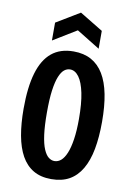

<svg xmlns="http://www.w3.org/2000/svg" viewBox="-97 -942 702 1016"><g transform="rotate(10 254.0 -434.5)"><path d="M251 13Q194 13 154.5 -10.5Q115 -34 90.5 -78Q66 -122 54.5 -185.5Q43 -249 43 -329Q43 -445 65.5 -521Q88 -597 134 -635Q180 -673 252 -673Q307 -673 347 -651Q387 -629 413 -586Q439 -543 451.5 -479.5Q464 -416 464 -332Q464 -249 452 -185Q440 -121 414 -76.5Q388 -32 348 -9.5Q308 13 251 13ZM251 -84Q271 -84 287 -98Q303 -112 315 -141Q327 -170 334 -216Q341 -262 341 -325Q341 -409 329.5 -464.5Q318 -520 297.5 -548Q277 -576 250 -576Q233 -576 218.5 -564.5Q204 -553 192.5 -525Q181 -497 174.5 -450Q168 -403 168 -331Q168 -259 174.5 -211Q181 -163 193 -135Q205 -107 220 -95.5Q235 -84 251 -84ZM128 -710V-806L254 -882L379 -806V-710L254 -787Z"/></g></svg>

Font: Bricolage Grotesque Condensed SemiBold
Style: Regular
Weight: 600
Width: 3
Designer: Mathieu Triay
Foundry: Atelier Triay
Version: Version 1.000;gftools[0.9.30]